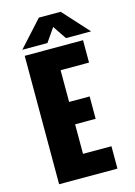

<svg xmlns="http://www.w3.org/2000/svg" viewBox="-130 -943 710 1011"><g transform="rotate(-15 225.0 -437.5)"><path d="M433.5 -734H296.5L246.5 -808L195.5 -734H58.5L186.5 -875H305.5ZM380.5 -578H225.5V-405H337.5V-283H225.5V-122H380.5V0H62.5V-700H380.5Z"/></g></svg>

Font: League Mono Condensed ExtraBold
Style: Regular
Weight: 800
Width: 1
Designer: Tyler Finck
Foundry: The League of Moveable Type / Tyler Finck
Version: Version 2.210